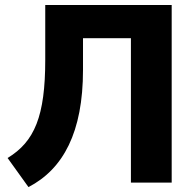

<svg xmlns="http://www.w3.org/2000/svg" viewBox="-20 -739 782 777"><path d="M95.2 18.1C235.8 -54.7 315.9 -203.6 315.9 -456.1V-584.5H509.8V0H674.8V-718.8H163.1V-497.1C163.1 -269 120.1 -166 10.7 -99.6Z"/></svg>

Font: Winston ExtraBold
Style: Regular
Weight: 800
Designer: Vernon Adams, Kim Jin-seong, David Berlow, Cristiano Sobral
Foundry: The Winston Project Authors
Version: Version 3.004